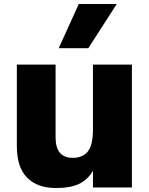

<svg xmlns="http://www.w3.org/2000/svg" viewBox="-20 -905 749 963"><path d="M64.5 -171.9V-581.1H258.8V-215.8Q258.8 -113.3 344.7 -113.3Q394.5 -113.3 420.4 -145Q446.3 -176.8 446.3 -257.8V-581.1H641.6V35.2H446.3V-48.8Q419.9 -2.9 376 17.6Q332 38.1 261.7 38.1Q167 38.1 115.7 -14.2Q64.5 -66.4 64.5 -171.9ZM274.4 -663.1 375 -884.8H565.4L422.9 -663.1Z"/></svg>

Font: GenEi M Gothic v2 Black
Style: Regular
Weight: 900
Version: Version 2.0